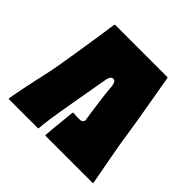

<svg xmlns="http://www.w3.org/2000/svg" viewBox="-159 -788 946 946"><g transform="rotate(45 314.5 -314.5)"><path d="M604 0H278Q274 0 274 -5Q275 -27 290 -173Q291 -178 299 -177Q302 -176 321.5 -175.5Q341 -175 345 -176Q346 -176 350 -177.5Q354 -179 358 -183.5Q362 -188 362 -194Q361 -197 355 -238Q349 -279 343.5 -322.5Q338 -366 337 -383Q335 -434 316 -435Q304 -436 297.5 -423.5Q291 -411 290 -399Q287 -380 257.5 -213Q228 -46 227 -5Q227 0 224 0H22Q18 0 19 -6Q20 -9 21 -14.5Q22 -20 22 -23Q28 -61 70 -253Q75 -277 89.5 -366Q104 -455 116 -535Q128 -615 129 -625Q130 -629 133 -629H497Q499 -629 500 -625Q502 -613 510.5 -564.5Q519 -516 528.5 -460.5Q538 -405 542 -383Q546 -356 567 -223Q572 -196 588 -108Q604 -20 607 -6Q609 0 604 0Z"/></g></svg>

Font: Cubao Free 
Style: Regular
Weight: 400
Designer: Aaron Amar
Version: Version 001.001